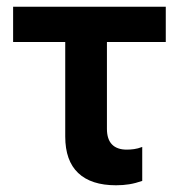

<svg xmlns="http://www.w3.org/2000/svg" viewBox="-20 -541 538 571"><path d="M325 10Q251 10 212.5 -26.5Q174 -63 174 -135V-458H298V-158Q298 -127 313 -111.5Q328 -96 357 -96Q367 -96 378.5 -97.5Q390 -99 403 -104V-3Q383 4 364.5 7Q346 10 325 10ZM19 -416V-521H473V-416Z"/></svg>

Font: TikTok Sans 24pt SemiBold
Style: Regular
Weight: 600
Version: Version 4.000